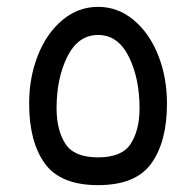

<svg xmlns="http://www.w3.org/2000/svg" viewBox="-20 -535 572 560"><path d="M65 -233Q65 -122 110.5 -58.5Q156 5 266 5Q376 5 421.5 -58.5Q467 -122 467 -233Q467 -309 441.5 -373.5Q416 -438 370 -476.5Q324 -515 266 -515Q208 -515 162 -476.5Q116 -438 90.5 -373.5Q65 -309 65 -233ZM145 -219Q145 -307 176.5 -370Q208 -433 266 -433Q324 -433 355.5 -370Q387 -307 387 -219Q387 -156 361.5 -116Q336 -76 266 -76Q196 -76 170.5 -116Q145 -156 145 -219Z"/></svg>

Font: Noto Sans Arabic
Style: Regular
Weight: 400
Designer: Nadine Chahine
Foundry: Monotype Imaging Inc.
Version: Version 1.001